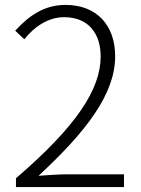

<svg xmlns="http://www.w3.org/2000/svg" viewBox="-20 -762 575 782"><path d="M45 0H485V-52H257C218 -52 177 -49 137 -46C332 -227 449 -379 449 -533C449 -659 374 -742 247 -742C159 -742 97 -697 42 -637L79 -602C121 -655 178 -692 241 -692C344 -692 390 -621 390 -532C390 -399 292 -248 45 -36Z"/></svg>

Font: Noto Sans TC Light
Style: Regular
Weight: 300
Designer: Ryoko NISHIZUKA 西塚涼子 (kana, bopomofo & ideographs); Paul D. Hunt (Latin, Greek & Cyrillic); Sandoll Communications 산돌커뮤니
Foundry: Adobe
Version: Version 2.004;hotconv 1.0.118;makeotfexe 2.5.65603